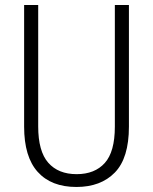

<svg xmlns="http://www.w3.org/2000/svg" viewBox="-20 -734 609 764"><path d="M493 -230Q493 -105 437 -47.5Q381 10 284 10Q184 10 130 -50Q76 -110 76 -230V-714H132V-231Q132 -132 172 -86.5Q212 -41 285 -41Q357 -41 397 -85.5Q437 -130 437 -230V-714H493Z"/></svg>

Font: Noto Sans Gurmukhi UI Condensed Light
Style: Regular
Weight: 300
Width: 3
Designer: Jelle Bosma - Monotype Design Team
Foundry: Monotype Imaging Inc.
Version: Version 2.004; ttfautohint (v1.8.4.7-5d5b)